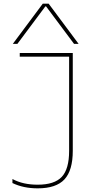

<svg xmlns="http://www.w3.org/2000/svg" viewBox="-20 -1020 540 1050"><path d="M186 10Q108 10 48 -19V-41Q78 -25 112 -17.5Q146 -10 186 -10Q278 -10 318 -53Q358 -96 358 -195V-710H88V-730H378V-195Q378 -88 332.5 -39Q287 10 186 10ZM50 -780 214 -1000H246L410 -780H385L232 -985H228L75 -780Z"/></svg>

Font: M PLUS 1 Code Thin
Style: Regular
Weight: 250
Designer: Coji Morishita
Foundry: UNDERFOREST DESIGN
Version: Version 1.002